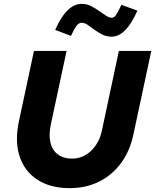

<svg xmlns="http://www.w3.org/2000/svg" viewBox="-20 -964 804 995"><path d="M341 11Q241 11 174 -32.5Q107 -76 81.5 -154Q56 -232 78 -335L156 -700H325L243 -317Q232 -264 241.5 -224.5Q251 -185 280 -163.5Q309 -142 353 -142Q409 -142 451.5 -182Q494 -222 508 -287L596 -700H764L672 -270Q654 -183 608 -120Q562 -57 494 -23Q426 11 341 11ZM348 -778 266 -809Q325 -944 404 -944Q429 -944 451 -933Q473 -922 492.5 -908Q512 -894 529 -883Q546 -872 560 -872Q571 -872 580.5 -885Q590 -898 609 -939L692 -909Q633 -774 558 -774Q532 -774 510 -785Q488 -796 469.5 -810Q451 -824 434.5 -835Q418 -846 403 -846Q389 -846 377 -831Q365 -816 348 -778Z"/></svg>

Font: Red Hat Text VF
Style: Italic
Weight: 400
Italic angle: -12°
Designer: Pentagram, MCKL
Foundry: Pentagram, MCKL
Version: Version 1.023